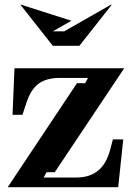

<svg xmlns="http://www.w3.org/2000/svg" viewBox="-20 -776 554 796"><path d="M161 -40H296Q351 -40 386 -68Q421 -96 437 -156L448 -198H491L470 0H12L299 -431H333L345 -453H229Q172 -453 140 -429Q108 -405 91 -354L73 -300H32L40 -493H495L207 -62H173ZM439 -756H443L309 -586H199L65 -756H69L276 -690L199 -646H246Z"/></svg>

Font: Redaction
Style: Bold
Weight: 700
Designer: Jeremy Mickel / Forest Young
Foundry: MCKL
Version: Version 2.001; Redaction Bold